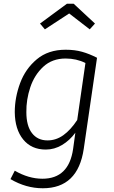

<svg xmlns="http://www.w3.org/2000/svg" viewBox="-20 -800 608 1027"><path d="M499 -491 428 -4Q397 207 209 207Q119 207 36 158L59 113Q133 156 207 156Q348 156 371 -3L383 -90Q353 -49 312 -24.5Q271 0 225 0Q148 0 104 -54Q60 -108 59 -200Q59 -278 87.5 -355Q116 -432 177 -483Q238 -534 331 -534Q380 -534 419 -523Q458 -512 499 -491ZM121 -200Q121 -127 151 -88Q181 -49 234 -49Q280 -49 319 -77Q358 -105 393 -158L437 -463Q389 -487 331 -487Q259 -487 211.5 -443Q164 -399 142 -333Q120 -267 121 -200ZM194 -674 338 -780H374L488 -674L460 -643L350 -728L220 -643Z"/></svg>

Font: Fira Sans Light
Style: Italic
Weight: 300
Italic angle: -8°
Designer: bBox Type GmbH & Carrois Corporate GbR & Edenspiekermann AG
Foundry: bBox Type GmbH & Carrois Corporate GbR & Edenspiekermann AG
Version: Version 4.301